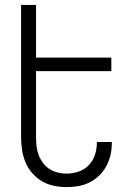

<svg xmlns="http://www.w3.org/2000/svg" viewBox="-20 -755 540 783"><path d="M251 8Q225 8 199 2.5Q173 -3 151 -16Q129 -29 111.5 -49Q94 -69 84 -93Q74 -117 70 -143Q66 -169 66 -195V-735H127V-520H434V-465H127V-195Q127 -177 129 -158.5Q131 -140 137.5 -123Q144 -106 155 -91Q166 -76 181.5 -66Q197 -56 215 -51.5Q233 -47 251 -47Q276 -47 300 -55Q324 -63 341.5 -81Q359 -99 367 -123Q375 -147 375 -172V-176H436V-171Q436 -146 430.5 -122.5Q425 -99 413.5 -77.5Q402 -56 384.5 -39Q367 -22 345 -11Q323 0 299 4Q275 8 251 8Z"/></svg>

Font: Iosevka Fixed Light
Style: Regular
Weight: 300
Monospace: yes
Designer: Belleve Invis
Foundry: Belleve Invis
Version: Version 32.3.0